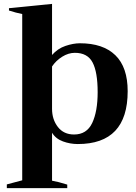

<svg xmlns="http://www.w3.org/2000/svg" viewBox="-20 -729 698 985"><path d="M15 217Q31 212 94 196V-657Q63 -663 26 -675V-687L247 -709V-447Q276 -480 316 -493.5Q356 -507 390 -507Q509 -507 572 -445.5Q635 -384 635 -261Q635 10 379 10Q340 10 303 -3.5Q266 -17 247 -48V198Q277 203 325 218V236H15ZM481 -256Q481 -359 455 -408.5Q429 -458 364 -458Q331 -458 299 -438Q267 -418 247 -388V-171Q247 -116 277 -77.5Q307 -39 360 -39Q425 -39 453 -98Q481 -157 481 -256Z"/></svg>

Font: Trirong Bold
Style: Regular
Weight: 700
Designer: Katatrad Team
Foundry: CadsonDemak
Version: Version 1.000